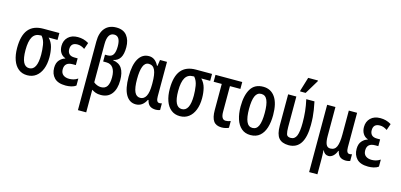

<svg xmlns="http://www.w3.org/2000/svg" viewBox="-82 -1342 4486 2149"><g transform="rotate(15 2160.5 -268.0)"><path d="M227 10Q167 10 125 -23.5Q83 -57 61.5 -117.5Q40 -178 40 -258Q40 -402 97 -471Q154 -540 268 -540H454V-460H351Q390 -419 403.5 -365Q417 -311 417 -248Q417 -170 394 -112Q371 -54 328.5 -22Q286 10 227 10ZM228 -72Q320 -72 320 -253Q320 -308 311 -365Q302 -422 269 -460H257Q195 -460 166 -410.5Q137 -361 137 -258Q137 -72 228 -72Z M673 10Q583 10 540.5 -34Q498 -78 498 -149Q498 -207 527 -239.5Q556 -272 591 -281V-285Q556 -296 535 -328.5Q514 -361 514 -407Q514 -470 555 -510Q596 -550 667 -550Q701 -550 731.5 -542Q762 -534 794 -515L768 -440Q727 -469 684 -469Q607 -469 607 -394Q607 -360 626.5 -339.5Q646 -319 689 -319H725V-241H689Q595 -241 595 -158Q595 -115 621.5 -94Q648 -73 692 -73Q714 -73 739 -79Q764 -85 791 -103V-22Q768 -4 736 3Q704 10 673 10Z M878 240V-556Q878 -656 924.5 -710.5Q971 -765 1056 -765Q1138 -765 1178.5 -713.5Q1219 -662 1219 -579Q1219 -499 1193 -457Q1167 -415 1115 -405V-401Q1185 -391 1217 -342Q1249 -293 1249 -204Q1249 -103 1205 -46.5Q1161 10 1080 10Q1044 10 1020.5 1.5Q997 -7 974 -22V240ZM1059 -75Q1108 -75 1130 -109.5Q1152 -144 1152 -214Q1152 -283 1125.5 -321Q1099 -359 1047 -359H1010V-438H1041Q1085 -438 1104.5 -469Q1124 -500 1124 -565Q1124 -682 1053 -682Q1013 -682 993.5 -648.5Q974 -615 974 -551V-108Q991 -93 1014 -84Q1037 -75 1059 -75Z M1485 10Q1411 10 1370 -60.5Q1329 -131 1329 -268Q1329 -406 1371.5 -478Q1414 -550 1491 -550Q1528 -550 1555.5 -530Q1583 -510 1604 -469H1610L1620 -540H1701V-140Q1701 -72 1737 -72Q1752 -72 1766 -77V0Q1760 4 1745 7Q1730 10 1719 10Q1674 10 1648 -9.5Q1622 -29 1612 -74H1605Q1563 10 1485 10ZM1514 -73Q1558 -73 1581.5 -116.5Q1605 -160 1605 -252V-268Q1605 -370 1583 -418Q1561 -466 1512 -466Q1467 -466 1447 -414.5Q1427 -363 1427 -267Q1427 -166 1448.5 -119.5Q1470 -73 1514 -73Z M1996 10Q1936 10 1894 -23.5Q1852 -57 1830.5 -117.5Q1809 -178 1809 -258Q1809 -402 1866 -471Q1923 -540 2037 -540H2223V-460H2120Q2159 -419 2172.5 -365Q2186 -311 2186 -248Q2186 -170 2163 -112Q2140 -54 2097.5 -22Q2055 10 1996 10ZM1997 -72Q2089 -72 2089 -253Q2089 -308 2080 -365Q2071 -422 2038 -460H2026Q1964 -460 1935 -410.5Q1906 -361 1906 -258Q1906 -72 1997 -72Z M2480 11Q2415 11 2386 -30Q2357 -71 2357 -157V-460H2263V-540H2573V-460H2452V-163Q2452 -73 2505 -73Q2519 -73 2533 -76Q2547 -79 2562 -85V-7Q2548 1 2525 6Q2502 11 2480 11Z M3003 -271Q3003 -189 2983.5 -126Q2964 -63 2922 -26.5Q2880 10 2813 10Q2751 10 2709 -26Q2667 -62 2646.5 -125.5Q2626 -189 2626 -271Q2626 -401 2671.5 -475.5Q2717 -550 2815 -550Q2904 -550 2953.5 -479Q3003 -408 3003 -271ZM2724 -270Q2724 -173 2746 -123Q2768 -73 2815 -73Q2863 -73 2884.5 -122Q2906 -171 2906 -271Q2906 -369 2884.5 -418Q2863 -467 2815 -467Q2767 -467 2745.5 -418Q2724 -369 2724 -270Z M3255 9Q3177 8 3141 -35Q3105 -78 3105 -177V-540H3200V-187Q3200 -135 3208.5 -105.5Q3217 -76 3258 -76Q3305 -76 3324.5 -123.5Q3344 -171 3344 -273Q3344 -341 3337.5 -405Q3331 -469 3315 -540H3410Q3421 -486 3427.5 -445Q3434 -404 3437 -364.5Q3440 -325 3440 -274Q3440 9 3255 9ZM3226 -606V-618L3274 -776H3387V-767L3290 -606Z M3557 240V-540H3653V-203Q3653 -140 3667.5 -108Q3682 -76 3716 -76Q3768 -76 3788 -121.5Q3808 -167 3808 -265V-540H3904V-140Q3904 -72 3940 -72Q3955 -72 3969 -77V0Q3963 4 3948 7Q3933 10 3922 10Q3877 10 3852 -9.5Q3827 -29 3816 -74H3811Q3797 -35 3772 -12.5Q3747 10 3719 10Q3673 10 3652 -38H3649Q3651 -11 3652 14.5Q3653 40 3653 63V240Z M4178 10Q4088 10 4045.5 -34Q4003 -78 4003 -149Q4003 -207 4032 -239.5Q4061 -272 4096 -281V-285Q4061 -296 4040 -328.5Q4019 -361 4019 -407Q4019 -470 4060 -510Q4101 -550 4172 -550Q4206 -550 4236.5 -542Q4267 -534 4299 -515L4273 -440Q4232 -469 4189 -469Q4112 -469 4112 -394Q4112 -360 4131.5 -339.5Q4151 -319 4194 -319H4230V-241H4194Q4100 -241 4100 -158Q4100 -115 4126.5 -94Q4153 -73 4197 -73Q4219 -73 4244 -79Q4269 -85 4296 -103V-22Q4273 -4 4241 3Q4209 10 4178 10Z"/></g></svg>

Font: Noto Sans ExtraCondensed Medium
Style: Regular
Weight: 500
Width: 2
Designer: Monotype Design Team
Foundry: Monotype Imaging Inc.
Version: Version 2.013; ttfautohint (v1.8.4.7-5d5b)